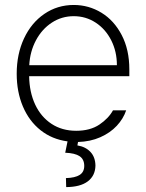

<svg xmlns="http://www.w3.org/2000/svg" viewBox="-20 -558 585 769"><path d="M275.4 -538.1Q335.4 -538.1 386.2 -507.1Q437 -476.1 467.5 -417.5Q498 -358.9 498 -280.3V-252.9H96.7Q97.7 -189 120.8 -139.4Q144 -89.8 186.3 -62Q228.5 -34.2 285.2 -34.2Q341.3 -34.2 378.2 -59.1Q415 -84 432.6 -116.2H485.4Q474.1 -82.5 447.8 -54.2Q421.4 -25.9 381.6 -8.3Q341.8 9.3 292.5 10.7L290 24.4Q322.8 29.8 342.3 50.5Q361.8 71.3 362.3 105.5Q361.3 146 331.5 168.5Q301.8 190.9 245.1 191.4L244.1 155.3Q280.8 154.3 299.1 142.6Q317.4 130.9 317.4 106.4Q317.4 80.1 298.8 67.6Q280.3 55.2 241.2 53.7L250.5 8.3Q188.5 0 142.6 -36.4Q96.7 -72.8 71.8 -131.3Q46.9 -189.9 46.9 -262.7Q46.9 -341.3 76.2 -404.1Q105.5 -466.8 157.7 -502.4Q210 -538.1 275.4 -538.1ZM448.2 -296.9Q448.2 -351.6 425.5 -396.5Q402.8 -441.4 363.3 -467.3Q323.7 -493.2 275.4 -493.2Q227.1 -493.2 187.5 -467.3Q147.9 -441.4 124 -396.5Q100.1 -351.6 97.2 -296.9Z"/></svg>

Font: Pretendard GOV ExtraLight
Style: Regular
Weight: 200
Designer: Base glyphs from Inter by Rasmus Andersson; Hangeul glyphs from Noto Sans CJK(Source Han Sans) by Jang Soo-young and Kan
Foundry: Kil Hyung-jin
Version: Version 1.309